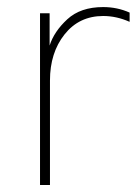

<svg xmlns="http://www.w3.org/2000/svg" viewBox="-20 -526 389 546"><path d="M93.8 0V-488.3H121.1V-396.5Q133.8 -436.5 171.4 -471.2Q209 -505.9 273.4 -505.9Q313.5 -505.9 348.6 -490.2V-463.9Q311.5 -480.5 273.4 -480.5Q205.1 -480.5 163.6 -428.2Q122.1 -376 122.1 -296.9V0Z"/></svg>

Font: Gothic A1 Thin
Style: Regular
Weight: 250
Designer: HanYang I&C Co.,Ltd.
Foundry: HanYang I&C Co.,Ltd.
Version: Version 2.50